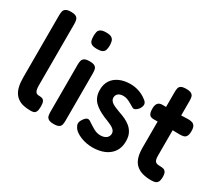

<svg xmlns="http://www.w3.org/2000/svg" viewBox="-126 -999 1494 1305"><g transform="rotate(30 621.5 -347.0)"><path d="M204 10Q175 10 150.5 5Q126 0 107 -12Q88 -24 74.5 -44Q61 -64 54.5 -93.5Q48 -123 48 -165V-648Q48 -666 51 -679.5Q54 -693 67 -701.5Q80 -710 107 -710Q135 -710 147.5 -702Q160 -694 163.5 -680.5Q167 -667 167 -650V-169Q167 -152 169 -140Q171 -128 175.5 -120.5Q180 -113 187 -110Q194 -107 204 -107Q217 -107 227.5 -104Q238 -101 244.5 -89Q251 -77 251 -50Q251 -22 244.5 -9Q238 4 227 7Q216 10 204 10Z M384 10Q357 10 344 1.5Q331 -7 328 -20.5Q325 -34 325 -51V-423Q325 -439 328.5 -452.5Q332 -466 344.5 -474Q357 -482 385 -482Q413 -482 425.5 -474Q438 -466 441 -452Q444 -438 444 -421V-50Q444 -33 441 -19.5Q438 -6 425.5 2Q413 10 384 10ZM384 -579Q355 -579 341.5 -587.5Q328 -596 324.5 -611Q321 -626 321 -644Q321 -663 324.5 -677Q328 -691 342 -699.5Q356 -708 385 -708Q415 -708 428 -699Q441 -690 445 -675.5Q449 -661 449 -642Q449 -625 445 -610Q441 -595 428 -587Q415 -579 384 -579Z M690 16Q668 16 644 11.5Q620 7 598 -2Q576 -11 559 -23.5Q542 -36 534 -52Q527 -63 526 -73Q525 -83 529.5 -94Q534 -105 543 -117Q556 -134 568.5 -136.5Q581 -139 598 -125Q608 -119 619.5 -111.5Q631 -104 643.5 -97Q656 -90 669.5 -86Q683 -82 697 -82Q727 -82 744 -95.5Q761 -109 761 -131Q761 -142 755.5 -151Q750 -160 740 -167Q730 -174 717.5 -180Q705 -186 690 -192Q675 -198 660 -204Q635 -215 613.5 -228Q592 -241 575.5 -257.5Q559 -274 550 -296.5Q541 -319 541 -350Q541 -392 560.5 -422.5Q580 -453 617 -470Q654 -487 704 -487Q720 -487 736 -484.5Q752 -482 767.5 -477Q783 -472 798 -464.5Q813 -457 826 -447Q850 -432 852 -414.5Q854 -397 839 -375Q828 -361 816 -355Q804 -349 794 -355Q781 -362 766 -371Q751 -380 735 -386.5Q719 -393 701 -393Q685 -393 673 -388Q661 -383 654 -373Q647 -363 647 -350Q647 -337 653.5 -327.5Q660 -318 671.5 -310.5Q683 -303 698.5 -297Q714 -291 731 -284Q756 -276 781 -264.5Q806 -253 826 -236Q846 -219 858 -194.5Q870 -170 870 -134Q870 -63 821.5 -23.5Q773 16 690 16Z M1150 10Q1107 10 1076.5 0Q1046 -10 1026.5 -30Q1007 -50 998 -80.5Q989 -111 989 -153V-589Q989 -607 992 -620Q995 -633 1007.5 -640.5Q1020 -648 1048 -648Q1075 -648 1088 -640Q1101 -632 1104 -618.5Q1107 -605 1107 -589V-159Q1107 -142 1109.5 -131.5Q1112 -121 1117 -115Q1122 -109 1130.5 -106.5Q1139 -104 1152 -104Q1169 -104 1181 -101Q1193 -98 1200.5 -86.5Q1208 -75 1208 -49Q1208 -21 1199.5 -8.5Q1191 4 1177.5 7Q1164 10 1150 10ZM961 -473 1053 -472 1161 -476Q1177 -476 1190.5 -472.5Q1204 -469 1212.5 -456.5Q1221 -444 1221 -416Q1221 -390 1213.5 -377Q1206 -364 1193 -360.5Q1180 -357 1163 -357L1056 -359L958 -358Q933 -358 923.5 -372Q914 -386 914 -417Q914 -446 925.5 -459.5Q937 -473 961 -473Z"/></g></svg>

Font: Fredoka SemiCondensed Medium
Style: Regular
Weight: 500
Width: 4
Designer: Ben Nathan
Foundry: Milena B. Brandão, Ben Nathan
Version: Version 2.001